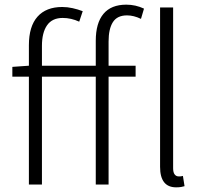

<svg xmlns="http://www.w3.org/2000/svg" viewBox="-20 -792 867 824"><path d="M33 -463V-505L104 -510V-598Q104 -679 141 -720.5Q178 -762 247 -762Q269 -762 291.5 -757Q314 -752 335 -744L320 -699Q285 -715 249 -715Q204 -715 182 -683.5Q160 -652 160 -595V-510H391V-617Q391 -693 424 -732.5Q457 -772 522 -772Q562 -772 598 -755L585 -711Q554 -726 525 -726Q483 -726 464.5 -697Q446 -668 446 -614V-510H562V-463H446V0H391V-463H160V0H104V-463ZM723 -760V-70Q723 -52 729.5 -43.5Q736 -35 746 -35Q749 -35 753 -35Q757 -35 765 -37L772 7Q765 9 757 10.5Q749 12 736 12Q667 12 667 -76V-760Z"/></svg>

Font: Kinto Sans Light
Style: Regular
Weight: 300
Designer: Authors: Ryoko NISHIZUKA  (kana & ideographs); Paul D. Hunt (Latin, Greek & Cyrillic); Wenlong ZHANG  (bopomofo); Sandol
Foundry: Adobe Systems Incorporated, ookami Inc.
Version: Version 0.001